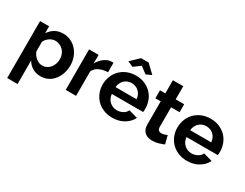

<svg xmlns="http://www.w3.org/2000/svg" viewBox="-92 -1334 2743 2151"><g transform="rotate(30 1280.0 -258.5)"><path d="M375 10Q313 10 267 -17.5Q221 -45 195 -92V213H61V-524H178V-434Q207 -480 253 -506.5Q299 -533 359 -533Q412 -533 457 -511.5Q502 -490 534.5 -453.5Q567 -417 585.5 -367.5Q604 -318 604 -263Q604 -206 587 -156Q570 -106 539.5 -69Q509 -32 467 -11Q425 10 375 10ZM330 -104Q360 -104 385.5 -117Q411 -130 429 -152Q447 -174 457 -203Q467 -232 467 -263Q467 -296 456 -324.5Q445 -353 425.5 -374Q406 -395 379.5 -407Q353 -419 322 -419Q303 -419 283 -412.5Q263 -406 246 -394Q229 -382 215.5 -366Q202 -350 195 -331V-208Q213 -163 250 -133.5Q287 -104 330 -104Z M1007 -408Q946 -407 898 -384.5Q850 -362 829 -317V0H695V-524H818V-412Q832 -439 851 -460.5Q870 -482 892 -498Q914 -514 936.5 -522.5Q959 -531 980 -531Q991 -531 996.5 -531Q1002 -531 1007 -530Z M1143 -629 1249 -730H1346L1452 -629L1383 -597L1298 -660L1213 -597ZM1299 10Q1236 10 1185 -11.5Q1134 -33 1098 -70Q1062 -107 1042.5 -156Q1023 -205 1023 -259Q1023 -315 1042 -364.5Q1061 -414 1097 -451.5Q1133 -489 1184.5 -511Q1236 -533 1300 -533Q1364 -533 1414.5 -511Q1465 -489 1500.5 -452Q1536 -415 1554.5 -366Q1573 -317 1573 -264Q1573 -251 1572.5 -239Q1572 -227 1570 -219H1165Q1168 -188 1180 -164Q1192 -140 1211 -123Q1230 -106 1254 -97Q1278 -88 1304 -88Q1344 -88 1379.5 -107.5Q1415 -127 1428 -159L1543 -127Q1514 -67 1450.5 -28.5Q1387 10 1299 10ZM1435 -306Q1430 -365 1391.5 -400.5Q1353 -436 1298 -436Q1271 -436 1247.5 -426.5Q1224 -417 1206 -400Q1188 -383 1176.5 -359Q1165 -335 1163 -306Z M1965 -27Q1938 -15 1899 -3Q1860 9 1817 9Q1789 9 1764.5 2Q1740 -5 1721.5 -20.5Q1703 -36 1692 -60.5Q1681 -85 1681 -120V-421H1612V-524H1681V-694H1815V-524H1925V-421H1815V-165Q1815 -137 1829.5 -125.5Q1844 -114 1865 -114Q1886 -114 1906 -121Q1926 -128 1938 -133Z M2265 10Q2202 10 2151 -11.5Q2100 -33 2064 -70Q2028 -107 2008.5 -156Q1989 -205 1989 -259Q1989 -315 2008 -364.5Q2027 -414 2063 -451.5Q2099 -489 2150.5 -511Q2202 -533 2266 -533Q2330 -533 2380.5 -511Q2431 -489 2466.5 -452Q2502 -415 2520.5 -366Q2539 -317 2539 -264Q2539 -251 2538.5 -239Q2538 -227 2536 -219H2131Q2134 -188 2146 -164Q2158 -140 2177 -123Q2196 -106 2220 -97Q2244 -88 2270 -88Q2310 -88 2345.5 -107.5Q2381 -127 2394 -159L2509 -127Q2480 -67 2416.5 -28.5Q2353 10 2265 10ZM2401 -306Q2396 -365 2357.5 -400.5Q2319 -436 2264 -436Q2237 -436 2213.5 -426.5Q2190 -417 2172 -400Q2154 -383 2142.5 -359Q2131 -335 2129 -306Z"/></g></svg>

Font: IngvarSans
Style: Bold
Weight: 700
Version: Version 3.000